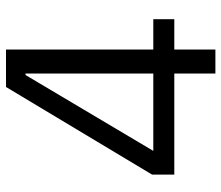

<svg xmlns="http://www.w3.org/2000/svg" viewBox="-69 -669 738 640"><g transform="rotate(-90 300.0 -349.0)"><path d="M455 0H375V-137H38V-211L330 -698H455V-207H556V-137H455ZM370 -633 117 -207H375V-633Z"/></g></svg>

Font: IBM Plex Sans Var
Style: Regular
Weight: 400
Designer: Mike Abbink, Paul van der Laan, Pieter van Rosmalen
Foundry: Bold Monday
Version: Version 3.000